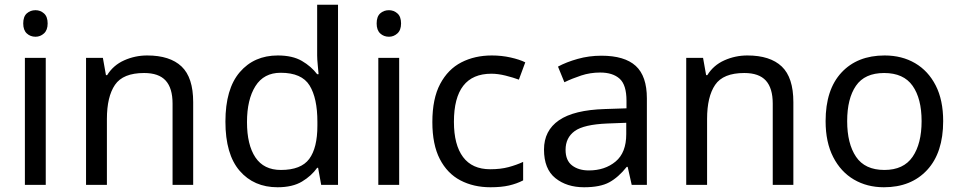

<svg xmlns="http://www.w3.org/2000/svg" viewBox="-20 -780 4053 810"><path d="M173 -536V0H85V-536ZM130 -737Q150 -737 165.5 -723.5Q181 -710 181 -681Q181 -653 165.5 -639Q150 -625 130 -625Q108 -625 93 -639Q78 -653 78 -681Q78 -710 93 -723.5Q108 -737 130 -737Z M601 -546Q697 -546 746 -499.5Q795 -453 795 -349V0H708V-343Q708 -408 679 -440Q650 -472 588 -472Q499 -472 465 -422Q431 -372 431 -278V0H343V-536H414L427 -463H432Q458 -505 504 -525.5Q550 -546 601 -546Z M1151 10Q1051 10 991 -59.5Q931 -129 931 -267Q931 -405 991.5 -475.5Q1052 -546 1152 -546Q1214 -546 1253.5 -523Q1293 -500 1318 -467H1324Q1323 -480 1320.5 -505.5Q1318 -531 1318 -546V-760H1406V0H1335L1322 -72H1318Q1294 -38 1254 -14Q1214 10 1151 10ZM1165 -63Q1250 -63 1284.5 -109.5Q1319 -156 1319 -250V-266Q1319 -366 1286 -419.5Q1253 -473 1164 -473Q1093 -473 1057.5 -416.5Q1022 -360 1022 -265Q1022 -169 1057.5 -116Q1093 -63 1165 -63Z M1664 -536V0H1576V-536ZM1621 -737Q1641 -737 1656.5 -723.5Q1672 -710 1672 -681Q1672 -653 1656.5 -639Q1641 -625 1621 -625Q1599 -625 1584 -639Q1569 -653 1569 -681Q1569 -710 1584 -723.5Q1599 -737 1621 -737Z M2049 10Q1978 10 1922.5 -19Q1867 -48 1835.5 -109Q1804 -170 1804 -265Q1804 -364 1837 -426Q1870 -488 1926.5 -517Q1983 -546 2055 -546Q2096 -546 2134 -537.5Q2172 -529 2196 -517L2169 -444Q2145 -453 2113 -461Q2081 -469 2053 -469Q1895 -469 1895 -266Q1895 -169 1933.5 -117.5Q1972 -66 2048 -66Q2092 -66 2125.5 -75Q2159 -84 2187 -97V-19Q2160 -5 2127.5 2.5Q2095 10 2049 10Z M2517 -545Q2615 -545 2662 -502Q2709 -459 2709 -365V0H2645L2628 -76H2624Q2589 -32 2550.5 -11Q2512 10 2444 10Q2371 10 2323 -28.5Q2275 -67 2275 -149Q2275 -229 2338 -272.5Q2401 -316 2532 -320L2623 -323V-355Q2623 -422 2594 -448Q2565 -474 2512 -474Q2470 -474 2432 -461.5Q2394 -449 2361 -433L2334 -499Q2369 -518 2417 -531.5Q2465 -545 2517 -545ZM2543 -259Q2443 -255 2404.5 -227Q2366 -199 2366 -148Q2366 -103 2393.5 -82Q2421 -61 2464 -61Q2532 -61 2577 -98.5Q2622 -136 2622 -214V-262Z M3133 -546Q3229 -546 3278 -499.5Q3327 -453 3327 -349V0H3240V-343Q3240 -408 3211 -440Q3182 -472 3120 -472Q3031 -472 2997 -422Q2963 -372 2963 -278V0H2875V-536H2946L2959 -463H2964Q2990 -505 3036 -525.5Q3082 -546 3133 -546Z M3959 -269Q3959 -136 3891.5 -63Q3824 10 3709 10Q3638 10 3582.5 -22.5Q3527 -55 3495 -117.5Q3463 -180 3463 -269Q3463 -402 3530 -474Q3597 -546 3712 -546Q3785 -546 3840.5 -513.5Q3896 -481 3927.5 -419.5Q3959 -358 3959 -269ZM3554 -269Q3554 -174 3591.5 -118.5Q3629 -63 3711 -63Q3792 -63 3830 -118.5Q3868 -174 3868 -269Q3868 -364 3830 -418Q3792 -472 3710 -472Q3628 -472 3591 -418Q3554 -364 3554 -269Z"/></svg>

Font: Noto Sans Balinese
Style: Regular
Weight: 400
Designer: Aditya Bayu, David Williams
Foundry: David Williams
Version: Version 2.003